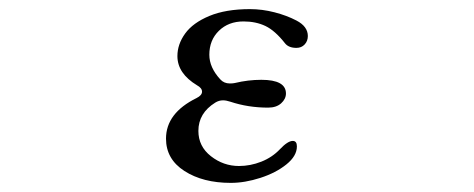

<svg xmlns="http://www.w3.org/2000/svg" viewBox="-20 -400 1040 421"><path d="M411 -185Q423 -191 423 -199Q423 -207 412 -213Q369 -239 369 -277Q369 -303 386 -326.5Q403 -350 439 -365Q475 -380 528 -380Q555 -380 582 -373Q609 -366 630 -355Q655 -342 655 -321Q655 -310 648 -302.5Q641 -295 630 -295Q613 -295 605 -305Q583 -333 562 -343Q541 -353 514 -353Q481 -353 460 -332.5Q439 -312 439 -280Q439 -252 463 -226Q471 -217 484 -217Q491 -217 495 -218Q524 -225 553 -225Q607 -225 607 -195Q607 -183 596.5 -173.5Q586 -164 568 -164Q524 -164 485 -177Q476 -180 469 -180Q460 -180 452 -175Q415 -152 415 -113Q415 -79 442.5 -57.5Q470 -36 504 -36Q529 -36 553 -45.5Q577 -55 594 -73Q611 -91 622 -91Q631 -91 631 -79Q631 -58 608 -39.5Q585 -21 551 -10Q517 1 486 1Q425 1 384.5 -25Q344 -51 344 -96Q344 -152 411 -185Z"/></svg>

Font: Hina Mincho
Style: Regular
Weight: 400
Designer: satsuyako
Foundry: satsuyako
Version: Version 1.100